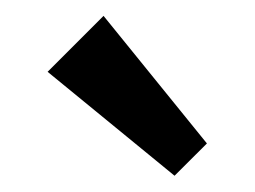

<svg xmlns="http://www.w3.org/2000/svg" viewBox="-20 -745 321 242"><path d="M200 -523.5 40 -654.5 110.5 -725 240.8 -564.2Z"/></svg>

Font: Outfit Thin
Style: Regular
Weight: 100
Designer: Rodrigo Fuenzalida
Foundry: fragTYPE
Version: Version 1.000